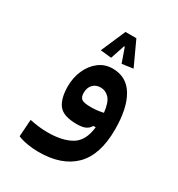

<svg xmlns="http://www.w3.org/2000/svg" viewBox="-187 -679 960 1037"><g transform="rotate(30 293.0 -161.0)"><path d="M208 237.3Q173.3 237.3 138.4 231.4Q103.5 225.6 78.1 214.8L85.4 108.4Q114.3 114.3 140.4 117.7Q166.5 121.1 199.2 121.1Q290 121.1 345 88.6Q399.9 56.2 409.7 -32.7H395Q385.7 -15.1 366.7 -5.6Q347.7 3.9 311 3.9Q228 3.9 198.2 -34.7Q168.5 -73.2 168.5 -149.9Q168.5 -204.1 189 -250.5Q209.5 -296.9 246.3 -325.2Q283.2 -353.5 332 -353.5Q418.5 -353.5 462.4 -280Q506.3 -206.5 506.3 -73.7Q506.3 84.5 429.4 160.9Q352.5 237.3 208 237.3ZM409.2 -122.6Q402.3 -184.6 379.9 -208.5Q357.4 -232.4 327.1 -232.4Q295.9 -232.4 278.1 -212.9Q260.3 -193.4 260.3 -162.1Q260.3 -135.3 273.9 -124.5Q287.6 -113.8 332.5 -113.8Q353.5 -113.8 371.3 -116Q389.2 -118.2 409.2 -122.6ZM359.4 -559.1 428.7 -409.2 359.4 -399.4 328.1 -488.3H323.7L293.9 -399.4L225.6 -406.7L291.5 -559.1Z"/></g></svg>

Font: Cascadia Mono NF SemiBold
Style: Regular
Weight: 600
Monospace: yes
Designer: Aaron Bell
Foundry: Saja Typeworks
Version: Version 2404.023; ttfautohint (v1.8.4)